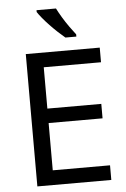

<svg xmlns="http://www.w3.org/2000/svg" viewBox="-62 -988 679 1032"><g transform="rotate(-5 278.0 -472.0)"><path d="M496 0H97V-714H496V-635H187V-412H478V-334H187V-79H496ZM280 -944Q291 -922 307.5 -894.5Q324 -867 342.5 -841Q361 -815 376 -796V-784H317Q300 -798 279 -817.5Q258 -837 237.5 -858.5Q217 -880 200.5 -900Q184 -920 175 -934V-944Z"/></g></svg>

Font: Noto Sans Bassa Vah
Style: Regular
Weight: 400
Designer: Monotype Design Team
Foundry: Monotype Imaging Inc.
Version: Version 2.002